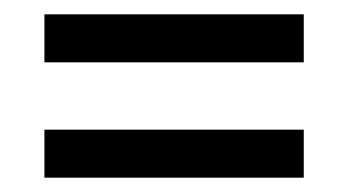

<svg xmlns="http://www.w3.org/2000/svg" viewBox="-20 -439 485 268"><path d="M404 -258H42V-191H404ZM404 -419H42V-352H404Z"/></svg>

Font: fbb
Style: Regular
Weight: 400
Designer: David J. Perry, Michael Sharpe
Version: Version 1.045